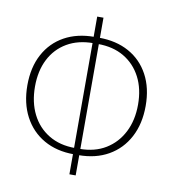

<svg xmlns="http://www.w3.org/2000/svg" viewBox="-80 -752 759 844"><g transform="rotate(10 300.0 -330.0)"><path d="M290 -68Q213 -68 156 -100.5Q99 -133 67.5 -192.5Q36 -252 36 -332Q36 -412 67.5 -470.5Q99 -529 156 -560.5Q213 -592 290 -592H310Q387 -592 444 -560.5Q501 -529 532.5 -470.5Q564 -412 564 -332Q564 -252 532.5 -192.5Q501 -133 444 -100.5Q387 -68 310 -68ZM290 -96H310Q378 -96 427 -126Q476 -156 503 -209Q530 -262 530 -332Q530 -402 503 -454Q476 -506 427 -535Q378 -564 310 -564H290Q222 -564 172.5 -535Q123 -506 96.5 -454Q70 -402 70 -332Q70 -262 96.5 -209Q123 -156 172.5 -126Q222 -96 290 -96ZM286 22V-682H314V22Z"/></g></svg>

Font: Source Code Pro ExtraLight
Style: Regular
Weight: 200
Monospace: yes
Designer: Paul D. Hunt, Teo Tuominen
Foundry: Adobe
Version: Version 1.026;hotconv 1.1.0;makeotfexe 2.6.0